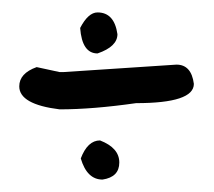

<svg xmlns="http://www.w3.org/2000/svg" viewBox="-20 -335 344 309"><path d="M137 -315Q164 -315 169 -280Q169 -260 137 -249Q112 -249 109 -290Q122 -315 137 -315ZM141 -109Q172 -97 172 -73.5Q172 -50 145 -46Q120 -46 110 -80Q121 -109 141 -109ZM82 -219 264 -231Q288 -231 292 -200Q292 -169 199 -169Q129 -159 76 -159Q11 -167 11 -196Q11 -217 39 -227L76 -219Z"/></svg>

Font: Just Me Again Down Here
Style: Regular
Weight: 400
Designer: Kimberly Geswein
Foundry: Kimberly Geswein
Version: Version 1.002 2007